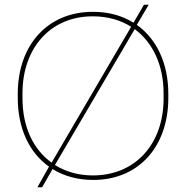

<svg xmlns="http://www.w3.org/2000/svg" viewBox="-20 -755 786 811"><path d="M138 36H158L202 -41C250 -11 308 5 373 5H375C563 5 691 -133 691 -342V-358C691 -488 641 -591 558 -650L608 -735H588L544 -659C496 -689 439 -705 374 -705H372C183 -705 55 -567 55 -358V-342C55 -212 104 -110 187 -51ZM75 -339V-361C75 -552 193 -686 371 -686H373C435 -686 489 -670 534 -642L198 -68C120 -124 75 -220 75 -339ZM549 -632C626 -575 671 -479 671 -361V-339C671 -148 553 -14 372 -14C311 -14 257 -30 212 -58Z"/></svg>

Font: Fixel Text Thin
Style: Regular
Weight: 100
Width: 4
Designer: AlfaBravo + MacPaw
Foundry: Kyrylo Tkachov, Marchela Mozhyna, Serhii Makarenko, Maria Weinstein, Zakhar Kryvoshyya
Version: Version 1.211